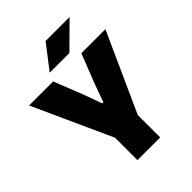

<svg xmlns="http://www.w3.org/2000/svg" viewBox="-233 -946 1064 1064"><g transform="rotate(-45 299.0 -413.5)"><path d="M218 -159 0 -639H188.5L257.5 -464L295 -360H303.5L341 -464L409.5 -639H598L381 -159ZM210.5 0V-320H388.5V0ZM317.5 -827H504V-825.5L363.5 -686.5H210.5V-688Z"/></g></svg>

Font: Anek Tamil Medium ExtraBold
Style: Regular
Weight: 800
Version: Version 1.003